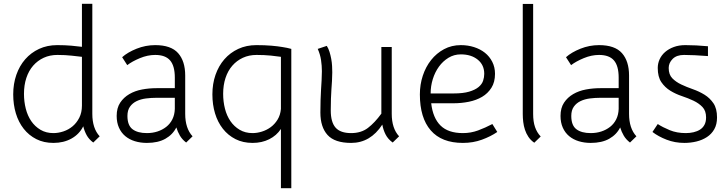

<svg xmlns="http://www.w3.org/2000/svg" viewBox="-20 -747 3858 1017"><path d="M263 10Q212 10 172.5 -10Q133 -30 105.5 -65Q78 -100 64 -146.5Q50 -193 50 -247Q50 -303 66.5 -350.5Q83 -398 113.5 -433Q144 -468 187 -488Q230 -508 283 -508Q325 -508 358 -505Q391 -502 414 -499V-727H469V-144Q469 -67 508 -25L474 8Q451 -9 439 -31Q427 -53 421 -78Q400 -36 358.5 -13Q317 10 263 10ZM263 -42Q289 -42 316 -51Q343 -60 364.5 -78Q386 -96 400 -123.5Q414 -151 414 -188V-446Q396 -448 361 -452Q326 -456 284 -456Q244 -456 211.5 -441Q179 -426 155.5 -399Q132 -372 119.5 -334Q107 -296 107 -250Q107 -209 116.5 -171.5Q126 -134 145.5 -105.5Q165 -77 194.5 -59.5Q224 -42 263 -42Z M758 10Q724 10 694.5 1Q665 -8 643.5 -26Q622 -44 610 -71Q598 -98 598 -133Q598 -175 616.5 -203Q635 -231 665 -248.5Q695 -266 732.5 -273Q770 -280 809 -280H906V-336Q906 -398 881 -427Q856 -456 802 -456Q762 -456 721 -439Q680 -422 654 -402L627 -444Q656 -470 703.5 -489Q751 -508 802 -508Q886 -508 923.5 -465.5Q961 -423 961 -347V-144Q961 -67 1000 -25L966 8Q945 -8 933 -28.5Q921 -49 914 -72Q895 -34 856 -12Q817 10 758 10ZM758 -42Q788 -42 814 -50.5Q840 -59 860.5 -75Q881 -91 893 -115Q905 -139 906 -170V-229H809Q781 -229 753.5 -225.5Q726 -222 704 -211.5Q682 -201 668.5 -182Q655 -163 655 -133Q655 -83 682 -62.5Q709 -42 758 -42Z M1468 250V-64Q1445 -29 1406 -9.5Q1367 10 1318 10Q1267 10 1227.5 -10Q1188 -30 1160.5 -65Q1133 -100 1119 -146.5Q1105 -193 1105 -247Q1105 -303 1121.5 -350.5Q1138 -398 1168.5 -433Q1199 -468 1242 -488Q1285 -508 1338 -508Q1383 -508 1417.5 -505Q1452 -502 1475 -498Q1502 -494 1523 -488V250ZM1318 -42Q1342 -42 1367.5 -50Q1393 -58 1414 -73.5Q1435 -89 1450 -113Q1465 -137 1468 -170V-446Q1450 -449 1415 -452.5Q1380 -456 1339 -456Q1299 -456 1266.5 -441Q1234 -426 1210.5 -399Q1187 -372 1174.5 -334Q1162 -296 1162 -250Q1162 -209 1171.5 -171.5Q1181 -134 1200.5 -105.5Q1220 -77 1249.5 -59.5Q1279 -42 1318 -42Z M2060 8Q2035 -10 2022.5 -34.5Q2010 -59 2005 -87Q1942 10 1840 10Q1753 10 1715 -32Q1677 -74 1677 -151Q1677 -187 1678 -216.5Q1679 -246 1680.5 -272Q1682 -298 1683.5 -322Q1685 -346 1685 -370Q1685 -399 1680.5 -429Q1676 -459 1663 -488L1711 -504Q1720 -490 1725.5 -472Q1731 -454 1734.5 -435Q1738 -416 1739 -397.5Q1740 -379 1740 -364Q1740 -340 1738.5 -318.5Q1737 -297 1735.5 -274Q1734 -251 1733 -224Q1732 -197 1732 -162Q1732 -100 1757.5 -71Q1783 -42 1840 -42Q1893 -42 1929 -69.5Q1965 -97 2000 -145V-498H2055V-144Q2055 -67 2094 -25Z M2264 -200Q2273 -122 2313.5 -82Q2354 -42 2432 -42Q2474 -42 2512 -56Q2550 -70 2588 -90L2614 -48Q2579 -24 2532.5 -7Q2486 10 2432 10Q2319 10 2261.5 -56.5Q2204 -123 2204 -247Q2204 -299 2219.5 -346Q2235 -393 2263.5 -429Q2292 -465 2332 -486.5Q2372 -508 2421 -508Q2458 -508 2491 -497.5Q2524 -487 2548.5 -467.5Q2573 -448 2587.5 -419.5Q2602 -391 2602 -356Q2602 -312 2583 -282Q2564 -252 2533.5 -234Q2503 -216 2463.5 -208Q2424 -200 2382 -200ZM2421 -459Q2385 -459 2355.5 -441Q2326 -423 2305 -394Q2284 -365 2272.5 -328Q2261 -291 2261 -252H2382Q2433 -252 2465 -261.5Q2497 -271 2515 -286Q2533 -301 2539 -319.5Q2545 -338 2545 -356Q2545 -403 2510.5 -431Q2476 -459 2421 -459Z M2749 -726H2804V-143Q2804 -103 2814 -74Q2824 -45 2844 -24L2810 9Q2791 -4 2779 -22Q2767 -40 2760.5 -60Q2754 -80 2751.5 -101Q2749 -122 2749 -143Z M3109 10Q3075 10 3045.5 1Q3016 -8 2994.5 -26Q2973 -44 2961 -71Q2949 -98 2949 -133Q2949 -175 2967.5 -203Q2986 -231 3016 -248.5Q3046 -266 3083.5 -273Q3121 -280 3160 -280H3257V-336Q3257 -398 3232 -427Q3207 -456 3153 -456Q3113 -456 3072 -439Q3031 -422 3005 -402L2978 -444Q3007 -470 3054.5 -489Q3102 -508 3153 -508Q3237 -508 3274.5 -465.5Q3312 -423 3312 -347V-144Q3312 -67 3351 -25L3317 8Q3296 -8 3284 -28.5Q3272 -49 3265 -72Q3246 -34 3207 -12Q3168 10 3109 10ZM3109 -42Q3139 -42 3165 -50.5Q3191 -59 3211.5 -75Q3232 -91 3244 -115Q3256 -139 3257 -170V-229H3160Q3132 -229 3104.5 -225.5Q3077 -222 3055 -211.5Q3033 -201 3019.5 -182Q3006 -163 3006 -133Q3006 -83 3033 -62.5Q3060 -42 3109 -42Z M3464 -90Q3490 -73 3527.5 -57.5Q3565 -42 3613 -42Q3634 -42 3653.5 -46.5Q3673 -51 3688 -60.5Q3703 -70 3711.5 -86Q3720 -102 3720 -125Q3720 -160 3701 -180Q3682 -200 3653.5 -213.5Q3625 -227 3592 -238Q3559 -249 3530.5 -266.5Q3502 -284 3483 -312Q3464 -340 3464 -387Q3464 -411 3474 -433Q3484 -455 3503 -471.5Q3522 -488 3549 -498Q3576 -508 3610 -508Q3640 -508 3668 -506.5Q3696 -505 3730 -502V-450Q3652 -456 3603 -456Q3564 -456 3543 -435Q3522 -414 3522 -387Q3522 -352 3541 -332.5Q3560 -313 3588.5 -299.5Q3617 -286 3650 -274.5Q3683 -263 3711.5 -245.5Q3740 -228 3759 -200Q3778 -172 3778 -125Q3778 -88 3763.5 -62.5Q3749 -37 3724.5 -21Q3700 -5 3669 2.5Q3638 10 3605 10Q3555 10 3511 -7Q3467 -24 3436 -48Z"/></svg>

Font: Snippet
Style: Regular
Weight: 400
Designer: Gesine Todt
Foundry: Gesine Todt
Version: Version 1.000